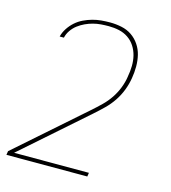

<svg xmlns="http://www.w3.org/2000/svg" viewBox="-110 -617 821 922"><g transform="rotate(15 300.0 -156.5)"><path d="M409 215H7L10 196L344 -98Q368 -119 390.5 -141Q413 -163 430 -188.5Q447 -214 458 -242.5Q469 -271 473 -299V-300Q478 -326 478.5 -352.5Q479 -379 473 -403.5Q467 -428 453.5 -449Q440 -470 419.5 -484Q399 -498 374 -503.5Q349 -509 322 -509Q303 -509 283.5 -507.5Q264 -506 245 -501Q226 -496 207.5 -487.5Q189 -479 172.5 -466.5Q156 -454 144 -436.5Q132 -419 128 -400H107Q112 -421 125 -441Q138 -461 155.5 -476.5Q173 -492 194 -502Q215 -512 236.5 -518Q258 -524 280 -526Q302 -528 324 -528Q353 -528 381.5 -522Q410 -516 432.5 -500.5Q455 -485 470.5 -462Q486 -439 492.5 -412Q499 -385 499 -355.5Q499 -326 494 -297Q489 -266 477.5 -236Q466 -206 448 -179Q430 -152 406.5 -129Q383 -106 358 -84L40 196H412Z"/></g></svg>

Font: Iosevka Thin Extended
Style: Italic
Weight: 100
Width: 7
Italic angle: -9°
Monospace: yes
Designer: Belleve Invis
Foundry: Belleve Invis
Version: Version 32.5.0; ttfautohint (v1.8.4)